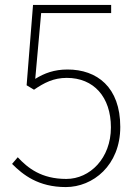

<svg xmlns="http://www.w3.org/2000/svg" viewBox="-20 -746 561 779"><path d="M247 13C357 13 468 -75 468 -231C468 -393 373 -464 254 -464C200 -464 160 -449 123 -426L147 -693H431V-726H114L88 -400L118 -382C159 -410 197 -430 251 -430C360 -430 430 -353 430 -229C430 -104 345 -20 249 -20C148 -20 93 -64 52 -108L29 -81C73 -37 135 13 247 13Z"/></svg>

Font: Noto Sans CJK HK Thin
Style: Regular
Weight: 100
Designer: Ryoko NISHIZUKA 西塚涼子 (kana, bopomofo & ideographs); Paul D. Hunt (Latin, Greek & Cyrillic); Sandoll Communications 산돌커뮤니
Foundry: Adobe
Version: Version 2.004;hotconv 1.0.118;makeotfexe 2.5.65603